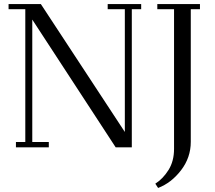

<svg xmlns="http://www.w3.org/2000/svg" viewBox="-20 -722 1054 941"><path d="M22 -676.8V-702.1H180.2L591.8 -75.2V-676.8H507.8V-702.1H671.9V-676.8H626V0H546.9L138.2 -626V-25.9H219.2V0H58.1V-25.9H104V-676.8ZM741.2 178.2Q778.8 154.3 805.9 111.1Q833 67.9 833 7.8V-676.8H751V-702.1H960V-676.8H915V-26.9Q915 50.3 867.4 112.3Q819.8 174.3 754.9 199.2Z"/></svg>

Font: Dehuti Alt
Style: Book
Weight: 400
Version: Version 1.2